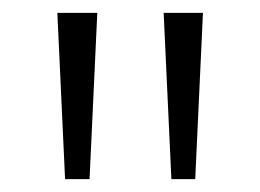

<svg xmlns="http://www.w3.org/2000/svg" viewBox="-20 -734 404 298"><path d="M131 -714 119 -456H81L69 -714ZM295 -714 283 -456H246L234 -714Z"/></svg>

Font: Noto Sans Myanmar Light
Style: Regular
Weight: 300
Designer: Monotype Design Team
Foundry: Monotype Imaging Inc.
Version: Version 2.107; ttfautohint (v1.8.4.7-5d5b)